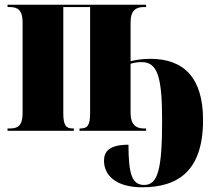

<svg xmlns="http://www.w3.org/2000/svg" viewBox="-20 -556 913 816"><path d="M584 240C737 240 843 170 843 -46C843 -226 761 -306 619 -306C584 -306 556 -301 535 -296V-461C535 -512 558 -526 591 -526H601V-536H12V-526H22C55 -526 76 -513 76 -462V-75C76 -22 56 -10 22 -10H12V0H294V-10H290C261 -10 249 -22 249 -75V-526H363V-75C363 -22 351 -10 321 -10H318V0H601V-10H591C558 -10 535 -27 535 -75V-285C549 -289 562 -292 582 -292C648 -292 669 -233 669 -45C669 164 651 230 593 230C543 230 526 189 526 59C442 59 422 90 422 127C422 189 473 240 584 240Z"/></svg>

Font: Noto Serif Display Condensed Black
Style: Regular
Weight: 900
Width: 3
Designer: Monotype Design Team
Foundry: Monotype Imaging Inc.
Version: Version 2.009